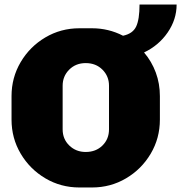

<svg xmlns="http://www.w3.org/2000/svg" viewBox="-20 -819 801 849"><path d="M617 -587Q651 -547 669 -498Q687 -449 687 -394V-290Q687 -208 646.5 -139.5Q606 -71 537.5 -30.5Q469 10 387 10H331Q249 10 180.5 -30.5Q112 -71 71.5 -139.5Q31 -208 31 -290V-394Q31 -476 71.5 -544.5Q112 -613 180.5 -653.5Q249 -694 331 -694H387Q460 -694 524 -661Q567 -670 582 -701.5Q597 -733 597 -799H761Q761 -733 721.5 -675.5Q682 -618 617 -587ZM462 -440Q462 -482 433 -511Q404 -540 359 -540Q315 -540 286 -511Q257 -482 257 -440V-247Q257 -204 286.5 -175.5Q316 -147 359 -147Q404 -147 433 -175.5Q462 -204 462 -247Z"/></svg>

Font: Chivo Black
Style: Regular
Weight: 900
Designer: Hector Gatti
Foundry: Omnibus-Type
Version: Version 1.007